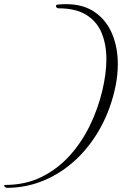

<svg xmlns="http://www.w3.org/2000/svg" viewBox="-100 -736 587 924"><path d="M-67 168Q-74 167 -78.5 161Q-83 155 -75 154Q21 154 98 116.5Q175 79 233.5 15Q292 -49 332 -131Q372 -213 393 -302Q402 -341 407 -378.5Q412 -416 412 -451Q412 -521 389.5 -576.5Q367 -632 316 -664Q265 -696 181 -696Q177 -696 173 -699.5Q169 -703 169 -707Q169 -713 179 -714Q189 -715 198.5 -715.5Q208 -716 218 -716Q301 -716 356.5 -677.5Q412 -639 439.5 -573.5Q467 -508 467 -427Q467 -403 464.5 -377.5Q462 -352 457 -326Q435 -216 385.5 -125Q336 -34 266 31.5Q196 97 111 132.5Q26 168 -67 168Z"/></svg>

Font: MonteCarlo
Style: Regular
Weight: 400
Designer: Robert E. Leuschke
Foundry: Robert E. Leuschke
Version: Version 1.010; ttfautohint (v1.8.3)